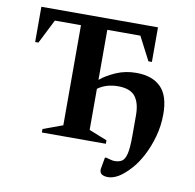

<svg xmlns="http://www.w3.org/2000/svg" viewBox="-79 -641 884 869"><g transform="rotate(10 363.0 -206.5)"><path d="M143 0V-16L233 -49V-509H113L57 -398H42V-560H578V-401H562L506 -509H354V-279Q381 -302 424 -321Q467 -340 518 -340Q591 -340 630.5 -301Q670 -262 670 -177Q670 -123 656 -73Q642 -23 620.5 17.5Q599 58 577 82Q546 117 520.5 132Q495 147 472 147Q456 147 445 141Q434 135 434 118Q434 116 437 101Q440 86 444 62H451Q464 65 472 67.5Q480 70 490 70Q510 70 523 61.5Q536 53 542.5 26.5Q549 0 549 -55V-151Q549 -207 526 -236.5Q503 -266 447 -266Q392 -266 354 -238V-49L437 -16V0Z"/></g></svg>

Font: Spectral SC SemiBold
Style: Regular
Weight: 600
Designer: Jean-Baptiste Levee
Foundry: Production Type
Version: Version 2.001